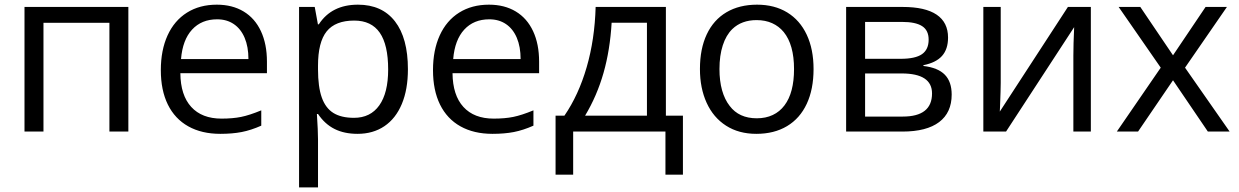

<svg xmlns="http://www.w3.org/2000/svg" viewBox="-20 -566 5330 826"><path d="M85.4 -536.1H532.2V0H450.7V-467.8H167V0H85.4Z M671.9 -264.2Q671.9 -350.1 700.9 -413.8Q730 -477.5 784.4 -511.7Q838.9 -545.9 912.6 -545.9Q979.5 -545.9 1028.1 -516.6Q1076.7 -487.3 1102.5 -431.9Q1128.4 -376.5 1128.4 -300.8V-251H755.9Q756.8 -156.2 802.7 -106Q848.6 -55.7 933.1 -55.7Q981 -55.7 1017.1 -63Q1053.2 -70.3 1104 -91.3V-25.4Q1060.1 -5.9 1019.8 2Q979.5 9.8 927.7 9.8Q847.7 9.8 790 -22.5Q732.4 -54.7 702.1 -116.2Q671.9 -177.7 671.9 -264.2ZM914.1 -482.9Q847.2 -482.9 806.4 -438.7Q765.6 -394.5 758.8 -312H1048.8Q1048.8 -364.7 1032.5 -403.3Q1016.1 -441.9 985.8 -462.4Q955.6 -482.9 914.1 -482.9Z M1266.6 -536.1H1334L1347.7 -461.4H1351.6Q1406.7 -545.9 1520 -545.9Q1623.5 -545.9 1679.2 -474.1Q1734.9 -402.3 1734.9 -268.1Q1734.9 -181.2 1708.7 -118.7Q1682.6 -56.2 1633.8 -23.2Q1585 9.8 1518.1 9.8Q1460.9 9.8 1419.2 -11.2Q1377.4 -32.2 1348.1 -75.7H1343.3Q1348.1 -2.9 1348.1 33.2V240.2H1266.6ZM1649.9 -267.1Q1649.9 -373 1613.8 -425.3Q1577.6 -477.5 1503.9 -477.5Q1422.9 -477.5 1385.5 -431.2Q1348.1 -384.8 1348.1 -283.2V-267.6Q1348.1 -192.4 1364.3 -146.7Q1380.4 -101.1 1414.1 -80.1Q1447.8 -59.1 1502.9 -59.1Q1573.7 -59.1 1611.8 -112.8Q1649.9 -166.5 1649.9 -267.1Z M1842.8 -264.2Q1842.8 -350.1 1871.8 -413.8Q1900.9 -477.5 1955.3 -511.7Q2009.8 -545.9 2083.5 -545.9Q2150.4 -545.9 2199 -516.6Q2247.6 -487.3 2273.4 -431.9Q2299.3 -376.5 2299.3 -300.8V-251H1926.8Q1927.7 -156.2 1973.6 -106Q2019.5 -55.7 2104 -55.7Q2151.9 -55.7 2188 -63Q2224.1 -70.3 2274.9 -91.3V-25.4Q2231 -5.9 2190.7 2Q2150.4 9.8 2098.6 9.8Q2018.6 9.8 1960.9 -22.5Q1903.3 -54.7 1873 -116.2Q1842.8 -177.7 1842.8 -264.2ZM2085 -482.9Q2018.1 -482.9 1977.3 -438.7Q1936.5 -394.5 1929.7 -312H2219.7Q2219.7 -364.7 2203.4 -403.3Q2187 -441.9 2156.7 -462.4Q2126.5 -482.9 2085 -482.9Z M2370.1 -68.4H2408.2Q2469.2 -157.2 2503.9 -276.9Q2538.6 -396.5 2542.5 -536.1H2844.7V-68.4H2918V185.5H2842.8V0H2445.8V185.5H2370.1ZM2763.2 -68.4V-468.3H2611.3Q2604.5 -351.1 2576.4 -252.4Q2548.3 -153.8 2497.1 -68.4Z M2991.2 -269Q2991.2 -356 3020.5 -418.2Q3049.8 -480.5 3105.2 -513.2Q3160.6 -545.9 3236.8 -545.9Q3312 -545.9 3366.7 -512.5Q3421.4 -479 3450.7 -416.5Q3480 -354 3480 -269Q3480 -182.1 3450.7 -119.4Q3421.4 -56.6 3366 -23.4Q3310.5 9.8 3233.9 9.8Q3158.2 9.8 3103.5 -25.4Q3048.8 -60.5 3020 -123.8Q2991.2 -187 2991.2 -269ZM3355 -112.8Q3396 -167 3396 -269Q3396 -373.5 3351.6 -428.2Q3331.1 -453.1 3301.8 -466.3Q3272.5 -479.5 3234.9 -479.5Q3170.4 -479.5 3130.4 -440.9Q3103.5 -414.6 3089.4 -370.8Q3075.2 -327.1 3075.2 -269Q3075.2 -217.8 3086.4 -177.7Q3097.7 -137.7 3119.1 -110.4Q3159.2 -57.1 3235.8 -57.1Q3274.4 -57.1 3304.4 -71.3Q3334.5 -85.4 3355 -112.8Z M3620.1 -536.1H3863.3Q3960.4 -536.1 4009.5 -502.9Q4058.6 -469.7 4058.6 -404.3Q4058.6 -354.5 4032.7 -325.4Q4006.8 -296.4 3952.6 -285.6V-282.2Q4015.1 -274.9 4044.7 -244.6Q4074.2 -214.4 4074.2 -159.2Q4074.2 -81.5 4020.3 -40.8Q3966.3 0 3862.3 0H3620.1ZM3989.7 -164.1Q3989.7 -250 3858.9 -250H3701.7V-64.5H3863.8Q3989.7 -64.5 3989.7 -164.1ZM3975.1 -395.5Q3975.1 -435.5 3947 -453.6Q3918.9 -471.7 3860.8 -471.7H3701.7V-313H3854.5Q3918 -313 3946.5 -333Q3975.1 -353 3975.1 -395.5Z M4210.4 -536.1H4285.2V-209.5Q4285.2 -183.6 4282.2 -106.4L4281.2 -85.9L4574.2 -536.1H4672.9V0H4597.7V-327.1Q4597.7 -374 4601.1 -449.2L4308.1 0H4210.4Z M4973.6 -274.9 4792.5 -536.1H4885.7L5026.4 -328.1L5166.5 -536.1H5258.3L5078.1 -274.9L5270 0H5176.3L5026.4 -220.7L4876 0H4784.7Z"/></svg>

Font: Viking Open Sans
Style: Regular
Weight: 400
Foundry: Ascender Corporation
Version: Version 2.001